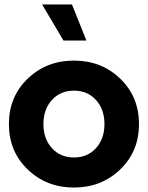

<svg xmlns="http://www.w3.org/2000/svg" viewBox="-20 -830 664 862"><path d="M368 -648H265L169 -810H303ZM519.5 -69Q435 12 312 12Q189 12 104.5 -69Q20 -150 20 -273Q20 -396 104.5 -477Q189 -558 312 -558Q435 -558 519.5 -477Q604 -396 604 -273Q604 -150 519.5 -69ZM213 -165Q251 -123 312 -123Q373 -123 411 -165Q449 -207 449 -273Q449 -339 411 -381Q373 -423 312 -423Q251 -423 213 -381Q175 -339 175 -273Q175 -207 213 -165Z"/></svg>

Font: Plus Jakarta Display
Style: Bold
Weight: 700
Designer: Gumpita Rahayu
Foundry: Tokotype Studio
Version: Version 1.000;hotconv 1.0.109;makeotfexe 2.5.65596